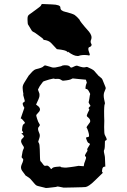

<svg xmlns="http://www.w3.org/2000/svg" viewBox="-20 -945 640 964"><path d="M240.2 -922.9C217.8 -923.8 203.1 -924.8 195.3 -924.8C191.4 -924.8 189.5 -924.8 189.5 -923.8C187.5 -922.9 187.5 -920.9 185.5 -917C183.6 -913.1 174.8 -907.2 159.2 -895.5C143.6 -883.8 132.8 -876 127 -872.1C121.1 -868.2 118.2 -862.3 118.2 -851.6V-844.7C119.1 -831.1 119.1 -824.2 120.1 -823.2C130.9 -804.7 137.7 -793.9 139.6 -791C141.6 -788.1 145.5 -785.2 152.3 -782.2C152.3 -783.2 160.2 -777.3 174.8 -766.6C190.4 -755.9 199.2 -749 198.2 -745.1C216.8 -743.2 229.5 -737.3 237.3 -728.5C245.1 -719.7 254.9 -709 265.6 -698.2C296.9 -695.3 313.5 -690.4 317.4 -685.5C321.3 -680.7 322.3 -680.7 321.3 -685.5C340.8 -670.9 356.4 -664.1 367.2 -664.1C370.1 -664.1 372.1 -663.1 374 -664.1C385.7 -668.9 401.4 -669.9 418.9 -668C431.6 -664.1 433.6 -668 427.7 -681.6C421.9 -696.3 421.9 -705.1 427.7 -708C435.5 -710.9 439.5 -713.9 439.5 -718.8C440.4 -720.7 440.4 -722.7 438.5 -724.6C434.6 -730.5 433.6 -738.3 437.5 -746.1C442.4 -758.8 438.5 -771.5 426.8 -786.1C414.1 -800.8 407.2 -808.6 406.2 -809.6C391.6 -827.1 383.8 -836.9 381.8 -840.8C379.9 -843.8 379.9 -845.7 378.9 -846.7C371.1 -856.4 362.3 -864.3 354.5 -870.1C345.7 -875 331.1 -879.9 310.5 -884.8C292 -888.7 283.2 -895.5 283.2 -906.2C284.2 -917 269.5 -921.9 240.2 -922.9ZM341.8 -606.4C336.9 -604.5 333 -606.4 330.1 -611.3C326.2 -615.2 319.3 -617.2 308.6 -617.2H302.7C295.9 -616.2 293 -616.2 292 -615.2C291 -613.3 280.3 -610.4 258.8 -606.4C252.9 -605.5 247.1 -605.5 242.2 -606.4C237.3 -608.4 225.6 -611.3 209 -616.2C204.1 -617.2 201.2 -615.2 197.3 -611.3C194.3 -607.4 182.6 -602.5 161.1 -597.7C154.3 -595.7 148.4 -591.8 142.6 -585.9C136.7 -580.1 129.9 -572.3 124 -565.4L101.6 -529.3C95.7 -519.5 92.8 -510.7 93.8 -502C94.7 -493.2 94.7 -487.3 95.7 -483.4C97.7 -475.6 97.7 -470.7 96.7 -469.7C95.7 -469.7 98.6 -460.9 103.5 -442.4C105.5 -436.5 103.5 -432.6 97.7 -430.7C91.8 -428.7 92.8 -419.9 100.6 -406.2L102.5 -404.3C102.5 -403.3 95.7 -385.7 84 -350.6C86.9 -348.6 88.9 -347.7 89.8 -347.7L103.5 -332C106.4 -328.1 104.5 -325.2 99.6 -322.3C93.8 -319.3 91.8 -309.6 90.8 -293.9C89.8 -291 90.8 -288.1 94.7 -283.2C98.6 -278.3 95.7 -276.4 86.9 -275.4C91.8 -271.5 95.7 -267.6 98.6 -263.7C102.5 -260.7 99.6 -255.9 90.8 -248C87.9 -246.1 86.9 -242.2 85.9 -237.3C85 -231.4 89.8 -221.7 98.6 -209C100.6 -205.1 100.6 -201.2 97.7 -196.3C94.7 -191.4 91.8 -179.7 88.9 -159.2C87.9 -155.3 89.8 -151.4 94.7 -148.4C98.6 -145.5 96.7 -135.7 88.9 -119.1C84 -108.4 84 -97.7 90.8 -87.9C97.7 -79.1 103.5 -71.3 107.4 -65.4C106.4 -64.5 109.4 -63.5 115.2 -59.6C120.1 -56.6 124 -53.7 127.9 -50.8C128.9 -50.8 133.8 -45.9 142.6 -35.2C151.4 -24.4 157.2 -18.6 159.2 -16.6C162.1 -13.7 167 -11.7 171.9 -10.7C176.8 -9.8 188.5 -6.8 207 -2C208 -2 209 -2 209 -1H210C213.9 -1 226.6 -2 249 -4.9C259.8 -5.9 264.6 -6.8 265.6 -7.8C266.6 -9.8 277.3 -7.8 299.8 -2.9L350.6 -3.9C384.8 -4.9 404.3 -4.9 409.2 -5.9C418 -6.8 434.6 -16.6 457 -39.1C479.5 -61.5 493.2 -74.2 497.1 -78.1C492.2 -79.1 491.2 -83 493.2 -93.8C494.1 -104.5 500 -109.4 508.8 -108.4L506.8 -155.3C506.8 -156.2 505.9 -164.1 502 -180.7C501 -184.6 501 -189.5 503.9 -194.3C505.9 -200.2 506.8 -212.9 506.8 -232.4C505.9 -237.3 508.8 -239.3 513.7 -241.2C515.6 -242.2 515.6 -243.2 515.6 -245.1C515.6 -249 512.7 -255.9 506.8 -266.6C503.9 -270.5 502.9 -284.2 502.9 -307.6C503.9 -331.1 503.9 -348.6 502.9 -362.3C502 -401.4 503.9 -420.9 505.9 -421.9C507.8 -423.8 506.8 -431.6 502.9 -446.3C500 -460 500 -471.7 502.9 -480.5C505.9 -489.3 508.8 -495.1 509.8 -498C511.7 -502 510.7 -505.9 508.8 -509.8C506.8 -513.7 502 -525.4 494.1 -545.9C492.2 -549.8 489.3 -553.7 484.4 -556.6C479.5 -559.6 471.7 -566.4 460.9 -580.1C457 -585 453.1 -589.8 449.2 -592.8C445.3 -595.7 436.5 -600.6 420.9 -607.4C417 -609.4 413.1 -609.4 407.2 -607.4C401.4 -605.5 389.6 -607.4 373 -613.3L367.2 -615.2C362.3 -616.2 353.5 -612.3 341.8 -606.4ZM261.7 -548.8C272.5 -549.8 280.3 -548.8 285.2 -544.9C290 -541 294.9 -539.1 299.8 -540C321.3 -542 333 -544.9 337.9 -547.9C341.8 -550.8 345.7 -551.8 349.6 -550.8C367.2 -548.8 377 -547.9 377.9 -547.9C378.9 -547.9 389.6 -546.9 411.1 -544.9C415 -534.2 417 -528.3 415 -527.3C414.1 -526.4 413.1 -523.4 411.1 -516.6C408.2 -502.9 408.2 -497.1 413.1 -498C417 -499 420.9 -495.1 424.8 -489.3C430.7 -478.5 433.6 -472.7 432.6 -471.7C431.6 -470.7 430.7 -463.9 428.7 -450.2C426.8 -439.5 425.8 -433.6 424.8 -431.6C424.8 -429.7 427.7 -424.8 434.6 -413.1C425.8 -406.2 422.9 -401.4 425.8 -399.4C428.7 -397.5 428.7 -395.5 427.7 -392.6C421.9 -381.8 418.9 -374 417 -369.1C415 -364.3 416 -361.3 418 -359.4C428.7 -350.6 432.6 -344.7 432.6 -339.8C433.6 -335.9 432.6 -331.1 428.7 -327.1C418 -313.5 413.1 -305.7 415 -303.7C417 -301.8 419.9 -295.9 422.9 -285.2C428.7 -266.6 428.7 -257.8 421.9 -256.8C415 -256.8 411.1 -254.9 412.1 -251C417 -235.4 420.9 -227.5 425.8 -226.6C430.7 -224.6 432.6 -221.7 430.7 -218.8C420.9 -203.1 416 -195.3 418 -193.4C419.9 -191.4 419.9 -187.5 416 -182.6C407.2 -168.9 404.3 -162.1 408.2 -160.2C412.1 -158.2 413.1 -154.3 411.1 -147.5C406.2 -133.8 404.3 -127 403.3 -126L400.4 -110.4L374 -112.3C373 -112.3 366.2 -110.4 351.6 -108.4C335.9 -105.5 326.2 -105.5 321.3 -104.5C317.4 -103.5 311.5 -103.5 304.7 -103.5C291 -104.5 285.2 -105.5 284.2 -107.4C284.2 -109.4 281.2 -109.4 276.4 -108.4C257.8 -107.4 246.1 -105.5 242.2 -100.6C238.3 -95.7 236.3 -94.7 234.4 -98.6C226.6 -110.4 218.8 -115.2 212.9 -113.3C207 -111.3 202.1 -112.3 199.2 -116.2C191.4 -127 185.5 -133.8 182.6 -136.7C180.7 -140.6 180.7 -159.2 179.7 -194.3C178.7 -210 178.7 -220.7 175.8 -225.6C172.9 -229.5 170.9 -233.4 172.9 -237.3C172.9 -238.3 174.8 -242.2 177.7 -252C180.7 -260.7 180.7 -270.5 176.8 -277.3C169.9 -293 168.9 -302.7 174.8 -307.6C179.7 -313.5 180.7 -317.4 179.7 -319.3C173.8 -328.1 168.9 -338.9 166 -349.6C162.1 -360.4 161.1 -367.2 163.1 -369.1L176.8 -384.8C185.5 -396.5 179.7 -408.2 161.1 -419.9C170.9 -440.4 176.8 -454.1 177.7 -460C178.7 -465.8 178.7 -471.7 177.7 -475.6C173.8 -487.3 171.9 -492.2 170.9 -494.1C169.9 -495.1 173.8 -501 179.7 -512.7C190.4 -526.4 195.3 -534.2 196.3 -535.2C197.3 -536.1 207 -540 227.5 -545.9C243.2 -549.8 252 -551.8 252.9 -549.8C253.9 -548.8 255.9 -547.9 261.7 -548.8Z"/></svg>

Font: Hermetico
Style: Regular
Weight: 400
Version: Version 1.0